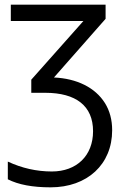

<svg xmlns="http://www.w3.org/2000/svg" viewBox="-20 -555 529 815"><path d="M428.2 -535.2V-475.1L209 -226.1C306.2 -221.7 383.8 -183.6 425.3 -117.7C445.8 -85 456.1 -46.4 456.1 -2C456.1 142.6 350.6 240.2 194.8 240.2C118.7 240.2 58.1 229 13.2 206.1V130.9C72.8 158.7 135.3 172.9 200.2 172.9C305.2 172.9 375 106 375 2C375 -105 303.2 -161.1 171.9 -161.1H112.8V-216.8L334 -465.8H25.9V-535.2Z"/></svg>

Font: OpenSansEmoji
Style: Regular
Weight: 400
Foundry: MorbZ
Version: Version 1.000;PS 001.000;hotconv 1.0.70;makeotf.lib2.5.58329